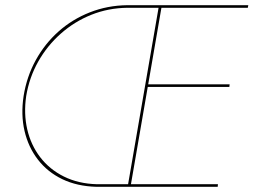

<svg xmlns="http://www.w3.org/2000/svg" viewBox="-20 -720 977 740"><path d="M542 -395H865L864 -385H540ZM603 -695 484 -6H473L592 -695ZM819 0H352Q277 -2 220 -29.5Q163 -57 126 -105Q89 -153 74.5 -215.5Q60 -278 71 -350Q83 -425 118 -488.5Q153 -552 206 -599Q259 -646 326.5 -672.5Q394 -699 470 -700H937L935 -690H599H583H470Q397 -689 332 -663Q267 -637 214.5 -590.5Q162 -544 127.5 -483Q93 -422 81 -350Q71 -282 85 -221.5Q99 -161 135 -114Q171 -67 226.5 -39.5Q282 -12 353 -10H462H486H820Z"/></svg>

Font: Jost Thin
Style: Italic
Weight: 200
Italic angle: -5°
Version: Version 3.710